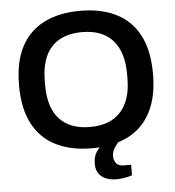

<svg xmlns="http://www.w3.org/2000/svg" viewBox="-59 -752 899 988"><g transform="rotate(-5 391.0 -258.0)"><path d="M391 12Q284 12 206 -26.5Q128 -65 86.5 -144Q45 -223 45 -343Q45 -464 86.5 -542.5Q128 -621 206 -659.5Q284 -698 391 -698Q499 -698 576.5 -659.5Q654 -621 695.5 -542.5Q737 -464 737 -343Q737 -223 695.5 -144Q654 -65 576.5 -26.5Q499 12 391 12ZM391 -98Q443 -98 482.5 -113Q522 -128 549 -157.5Q576 -187 590 -230.5Q604 -274 604 -331V-353Q604 -411 590 -455Q576 -499 549 -528.5Q522 -558 482.5 -573Q443 -588 391 -588Q339 -588 299.5 -573Q260 -558 233 -528.5Q206 -499 192.5 -455Q179 -411 179 -353V-331Q179 -274 192.5 -230.5Q206 -187 233 -157.5Q260 -128 299.5 -113Q339 -98 391 -98ZM503 182Q478 182 454 174Q430 166 414 146.5Q398 127 398 93Q398 56 414.5 31.5Q431 7 451 -12H529V-8Q519 2 507 21.5Q495 41 495 62Q495 82 506.5 98Q518 114 545 114H584V168Q566 175 543 178.5Q520 182 503 182Z"/></g></svg>

Font: Archivo SemiBold SemiBold
Style: Regular
Weight: 600
Version: Version 2.001